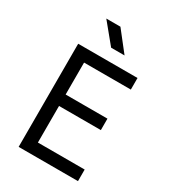

<svg xmlns="http://www.w3.org/2000/svg" viewBox="-225 -1064 1049 1177"><g transform="rotate(30 300.0 -475.0)"><path d="M100 0V-730H520V-648H189V-422H485V-341H189V-82H520V0ZM287 -810 172 -950H272L382 -810Z"/></g></svg>

Font: Liga JetBrainsMono Nerd Font
Style: Regular
Weight: 400
Designer: Philipp Nurullin, Konstantin Bulenkov
Foundry: JetBrains
Version: Version 2.225; ttfautohint (v1.8.3)